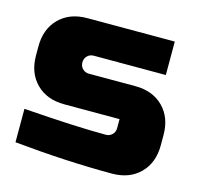

<svg xmlns="http://www.w3.org/2000/svg" viewBox="-84 -620 749 721"><g transform="rotate(15 290.0 -260.0)"><path d="M30 -140Q233 -125 350 -125Q365 -125 375 -135Q385 -145 385 -160V-195H170Q102 -195 61 -236Q20 -277 20 -345V-380Q20 -448 61 -489Q102 -530 170 -530H510V-400H230Q215 -400 205 -390Q195 -380 195 -365Q195 -350 205 -340Q215 -330 230 -330H410Q478 -330 519 -289Q560 -248 560 -180V-140Q560 -72 519 -31Q478 10 410 10Q233 10 30 -10Z"/></g></svg>

Font: Russo One
Style: Regular
Weight: 400
Designer: Jovanny lemonad
Foundry: Jovanny Lemonad
Version: Version 1.001